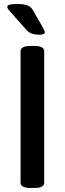

<svg xmlns="http://www.w3.org/2000/svg" viewBox="-20 -930 322 952"><path d="M68.8 -910.2Q126 -910.2 141.1 -882.8Q149.4 -868.2 158.7 -852.1Q168 -835.9 173.3 -826.9Q178.7 -817.9 184.3 -808.1Q189.9 -798.3 192.6 -793.2Q195.3 -788.1 197.8 -783Q200.2 -777.8 201.2 -774.9Q202.1 -772 202.1 -770Q202.1 -757.8 175.8 -757.8Q133.3 -757.8 113.8 -778.8Q90.8 -804.7 59.6 -839.4Q29.3 -873 22.7 -881.6Q16.1 -890.1 16.1 -896Q16.1 -904.3 28.6 -907.2Q41 -910.2 68.8 -910.2ZM150.9 -702.1Q199.2 -702.1 199.2 -675.8V-23.9Q199.2 2 150.9 2H130.9Q82 2 82 -23.9V-675.8Q82 -702.1 130.9 -702.1Z"/></svg>

Font: Asap Symbol
Style: Regular
Weight: 900
Designer: Tania Quindós, Elena González Miranda, Marcela Romero, Pablo Cosgaya
Foundry: Omnibus-Type
Version: Version 1.000;PS 001.000;hotconv 1.0.70;makeotf.lib2.5.58329